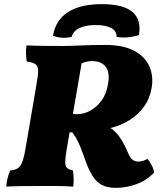

<svg xmlns="http://www.w3.org/2000/svg" viewBox="-20 -898 796 927"><path d="M487 -681Q576 -681 628.5 -652.5Q681 -624 701.5 -576.5Q722 -529 712 -473Q704 -423 675 -383Q646 -343 603.5 -317Q561 -291 513 -280Q537 -265 557 -237Q577 -209 596 -165Q607 -137 619 -127.5Q631 -118 648 -118Q661 -118 672.5 -122Q684 -126 691 -131Q702 -120 712 -101Q722 -82 724 -65Q690 -28 640.5 -9.5Q591 9 539 9Q499 9 472 -5Q445 -19 425 -51.5Q405 -84 386 -141Q370 -187 357.5 -212.5Q345 -238 329 -259Q322 -259 316 -259L302 -177Q295 -136 295 -115.5Q295 -95 304 -87Q313 -79 332 -75Q335 -56 335.5 -37Q336 -18 334 3Q306 1 284.5 0.5Q263 0 240.5 0Q218 0 185 0Q130 0 87.5 0.5Q45 1 10 3Q12 -19 16.5 -37Q21 -55 29 -75Q53 -77 66.5 -86Q80 -95 89 -120.5Q98 -146 106 -197L158 -501Q165 -540 164 -560Q163 -580 150.5 -588.5Q138 -597 109 -601Q106 -618 105.5 -638.5Q105 -659 108 -679Q145 -677 190 -676.5Q235 -676 283 -676Q312 -676 369 -678.5Q426 -681 487 -681ZM426 -603Q398 -603 374 -592L332 -348Q338 -347 343.5 -347Q349 -347 354 -347Q385 -347 415.5 -363.5Q446 -380 469.5 -411.5Q493 -443 501 -489Q512 -546 491 -574.5Q470 -603 426 -603ZM472 -878Q676 -878 651 -729Q628 -721 599 -718Q570 -715 543 -720Q543 -749 516.5 -763Q490 -777 442 -777Q395 -777 364.5 -763Q334 -749 326 -720Q300 -714 277 -716Q254 -718 236 -726Q249 -802 309 -840Q369 -878 472 -878Z"/></svg>

Font: Vollkorn Black
Style: Italic
Weight: 900
Italic angle: -11°
Designer: Friedrich Althausen
Foundry: Friedrich Althausen
Version: Version 5.000; ttfautohint (v1.8.3)